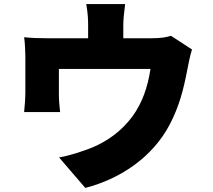

<svg xmlns="http://www.w3.org/2000/svg" viewBox="-20 -848 1040 939"><path d="M810 -239C856 -327 877 -407 897 -512C901 -532 910 -580 919 -606L816 -673C796 -666 767 -661 723 -661H583V-722C583 -755 586 -778 592 -828H402C410 -778 411 -755 411 -722V-661H209C169 -661 135 -662 98 -666C102 -641 104 -594 104 -571V-399C104 -368 101 -329 98 -300H274C271 -322 268 -361 268 -386V-511H716C702 -420 676 -346 628 -279C574 -206 504 -157 432 -127C385 -108 321 -87 269 -78L397 71C572 26 728 -82 810 -239Z"/></svg>

Font: Glow Sans SC Normal Heavy
Style: Regular
Weight: 900
Designer: Ryoko NISHIZUKA (kana, bopomofo & ideographs); Paul D. Hunt (Latin, Greek & Cyrillic); Sandoll Communications, Soo-young
Version: Version 0.93